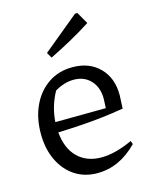

<svg xmlns="http://www.w3.org/2000/svg" viewBox="-111 -799 698 880"><g transform="rotate(-15 238.0 -358.5)"><path d="M242 8Q181 8 135 -22.5Q89 -53 63 -107.5Q37 -162 37 -234Q37 -309 64.5 -367Q92 -425 141 -458Q190 -491 255 -491Q335 -491 383.5 -442Q432 -393 432 -312L429 -248Q376 -239 327.5 -233.5Q279 -228 228 -224.5Q177 -221 116 -219Q123 -141 166 -99Q209 -57 278 -57Q344 -57 426 -95L432 -79Q347 8 242 8ZM156 -407Q120 -342 115 -268L355 -270L357 -314Q357 -368 326.5 -401Q296 -434 246 -434Q201 -434 156 -407ZM175 -558 160 -584 331 -725H342L374 -669Q326 -638 276 -610.5Q226 -583 175 -558Z"/></g></svg>

Font: Piazzolla
Style: Regular
Weight: 400
Designer: Juan Pablo del Peral
Foundry: Huerta Tipografica
Version: Version 1.330